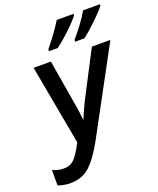

<svg xmlns="http://www.w3.org/2000/svg" viewBox="-182 -1037 947 1149"><g transform="rotate(-20 291.5 -463.0)"><path d="M-13 -4V-103Q17 -86 60 -86Q99 -86 125 -112Q151 -138 186 -206L93 -714H203L251 -428Q260 -382 266 -318L278 -347Q300 -397 314 -425L464 -714H582L293 -179Q239 -80 189.5 -35Q140 10 67 10Q22 10 -13 -4ZM214 -788Q278 -866 321 -936H428V-927Q408 -899 358.5 -852Q309 -805 269 -776H213ZM381 -788Q454 -874 489 -936H596V-927Q575 -899 525.5 -851.5Q476 -804 439 -776H380Z"/></g></svg>

Font: Noto Sans UI NarrowMedium
Style: Italic
Weight: 500
Width: 4
Italic angle: -12°
Designer: Monotype Design Team
Foundry: Monotype Imaging Inc.
Version: Version 1.001